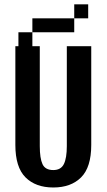

<svg xmlns="http://www.w3.org/2000/svg" viewBox="-20 -832 478 860"><path d="M158.2 -177.7Q158.2 -123 170.4 -96.7Q182.6 -70.3 218.8 -70.3Q252.9 -70.3 266.1 -97.2Q279.3 -124 279.3 -177.7V-625H388.7V-182.6Q388.7 -83 343.3 -37.6Q297.9 7.8 218.8 7.8Q139.6 7.8 94.2 -37.6Q48.8 -83 48.8 -182.6V-625H158.2ZM312.5 -812.5H375V-750H312.5ZM312.5 -750V-687.5H125V-750ZM62.5 -625V-687.5H125V-625Z"/></svg>

Font: Sudo
Style: Bold
Weight: 700
Monospace: yes
Designer: Jens Kutilek
Foundry: Jens Kutilek
Version: Version 0.040